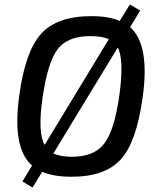

<svg xmlns="http://www.w3.org/2000/svg" viewBox="-20 -775 707 856"><path d="M605 -728 560 -654Q649 -575 616 -341Q589 -142 518.5 -64.5Q448 13 299 13Q219 13 168 -9L125 61L80 34L123 -37Q33 -115 66 -349Q92 -545 163 -624Q234 -703 387 -703Q463 -703 514 -682L559 -755ZM179 -129 465 -600Q436 -614 382 -614Q282 -614 237.5 -556.5Q193 -499 170 -341Q147 -184 179 -129ZM505 -563 218 -91Q249 -76 301 -76Q399 -76 444.5 -134.5Q490 -193 512 -349Q534 -509 505 -563Z"/></svg>

Font: Exo 2.0 Medium
Style: Italic
Weight: 500
Italic angle: -8°
Designer: Natanael Gama
Version: Version 1.001;PS 001.001;hotconv 1.0.70;makeotf.lib2.5.58329